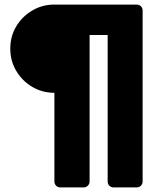

<svg xmlns="http://www.w3.org/2000/svg" viewBox="-20 -720 708 840"><path d="M244 100Q233 100 225.5 92.5Q218 85 218 74V-314Q165 -314 121 -340Q77 -366 51 -410Q25 -454 25 -507Q25 -561 51 -604.5Q77 -648 121 -674Q165 -700 218 -700H578Q589 -700 596.5 -692.5Q604 -685 604 -674V74Q604 85 596.5 92.5Q589 100 578 100H477Q466 100 458.5 92.5Q451 85 451 74V-567H372V74Q372 85 364 92.5Q356 100 346 100Z"/></svg>

Font: Rubik Light ExtraBold
Style: Regular
Weight: 800
Version: Version 2.104